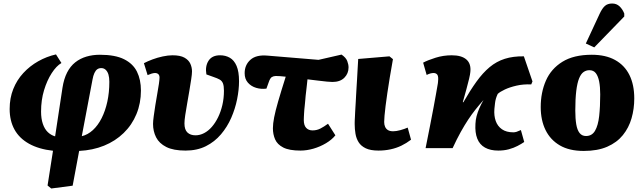

<svg xmlns="http://www.w3.org/2000/svg" viewBox="-20 -844 3670 1094"><path d="M272 230 251 213 282 15Q201 6 145.5 -25Q90 -56 62.5 -106Q35 -156 35 -223Q35 -285 55.5 -336.5Q76 -388 113 -428Q150 -468 198 -495Q246 -522 299 -534L330 -485Q301 -468 274.5 -427Q248 -386 231 -330Q214 -274 214 -208Q214 -168 224 -138.5Q234 -109 252 -91.5Q270 -74 294 -67L336 -344Q344 -395 362.5 -431Q381 -467 409 -489Q437 -511 472.5 -521.5Q508 -532 549 -532Q636 -532 687 -506.5Q738 -481 760.5 -435.5Q783 -390 783 -328Q783 -256 757.5 -194Q732 -132 684.5 -86Q637 -40 573 -14Q509 12 431 16L394 214ZM446 -68Q480 -76 509 -102.5Q538 -129 559 -170.5Q580 -212 591.5 -264.5Q603 -317 603 -378Q603 -402 598 -419Q593 -436 582.5 -446Q572 -456 557 -456Q544 -456 534.5 -449.5Q525 -443 518 -428Q511 -413 507 -390Z M1037 14Q968 14 927.5 -6.5Q887 -27 869.5 -61.5Q852 -96 852 -138Q852 -154 856 -182.5Q860 -211 865 -244Q870 -277 876 -309Q882 -341 885.5 -366.5Q889 -392 889 -402Q889 -415 882 -421.5Q875 -428 863 -428Q855 -428 843.5 -424.5Q832 -421 821 -416L800 -484Q821 -495 849 -505.5Q877 -516 907.5 -522.5Q938 -529 963 -529Q1007 -529 1031 -515.5Q1055 -502 1064.5 -481Q1074 -460 1074 -437Q1074 -422 1069.5 -392.5Q1065 -363 1059 -327Q1053 -291 1046.5 -254.5Q1040 -218 1035.5 -188Q1031 -158 1031 -141Q1031 -105 1048 -89Q1065 -73 1094 -73Q1119 -73 1143 -85.5Q1167 -98 1187 -121Q1207 -144 1222.5 -175.5Q1238 -207 1247 -245.5Q1256 -284 1256 -327Q1256 -354 1250.5 -368.5Q1245 -383 1232 -390.5Q1219 -398 1195 -406L1156 -420Q1148 -466 1168 -497.5Q1188 -529 1234 -529Q1265 -529 1289.5 -515Q1314 -501 1328 -468.5Q1342 -436 1342 -381Q1342 -333 1331 -278.5Q1320 -224 1297.5 -172.5Q1275 -121 1239 -78.5Q1203 -36 1153 -11Q1103 14 1037 14Z M1692 14Q1628 14 1594 -3.5Q1560 -21 1547.5 -50Q1535 -79 1535 -113Q1535 -139 1542 -175Q1549 -211 1565 -266.5Q1581 -322 1608 -407Q1591 -409 1576.5 -410Q1562 -411 1552 -411Q1539 -411 1529 -405Q1519 -399 1511 -375L1498 -339Q1468 -335 1439.5 -343.5Q1411 -352 1392.5 -373Q1374 -394 1374 -427Q1374 -474 1407 -503.5Q1440 -533 1505 -527L1795 -503L1926 -533Q1951 -516 1958.5 -496.5Q1966 -477 1966 -460Q1966 -425 1942 -401Q1918 -377 1874 -377Q1863 -377 1842.5 -379Q1822 -381 1794 -384.5Q1766 -388 1732 -392Q1730 -375 1728.5 -359Q1727 -343 1725 -328Q1723 -313 1721.5 -298Q1720 -283 1719 -269Q1718 -255 1716.5 -243Q1715 -231 1714 -219Q1713 -207 1712.5 -196.5Q1712 -186 1711.5 -177Q1711 -168 1711 -160Q1711 -130 1724.5 -115.5Q1738 -101 1761 -101Q1785 -101 1805.5 -111.5Q1826 -122 1849 -139L1891 -73Q1871 -48 1837.5 -28Q1804 -8 1766 3Q1728 14 1692 14Z M2137 14Q2091 14 2064 1Q2037 -12 2023.5 -33.5Q2010 -55 2005.5 -82Q2001 -109 2001 -136Q2001 -141 2001 -147.5Q2001 -154 2001.5 -162Q2002 -170 2002.5 -180.5Q2003 -191 2003.5 -203Q2004 -215 2005 -230Q2006 -245 2007 -262.5Q2008 -280 2009 -300.5Q2010 -321 2011.5 -344Q2013 -367 2014.5 -392.5Q2016 -418 2017.5 -447Q2019 -476 2021 -508L2199 -523L2219 -507Q2209 -452 2201 -403Q2193 -354 2187 -313.5Q2181 -273 2177 -240.5Q2173 -208 2171 -185Q2169 -162 2169 -149Q2169 -133 2174.5 -121Q2180 -109 2191 -102.5Q2202 -96 2220 -96Q2238 -96 2261.5 -102.5Q2285 -109 2303 -117L2322 -48Q2296 -28 2267 -14Q2238 0 2205 7Q2172 14 2137 14Z M2819 14Q2774 14 2743.5 -3Q2713 -20 2699.5 -54Q2686 -88 2689 -138Q2690 -161 2695.5 -182Q2701 -203 2710.5 -225.5Q2720 -248 2735 -274Q2711 -247 2689.5 -220Q2668 -193 2647.5 -162Q2627 -131 2605 -91.5Q2583 -52 2559 0H2405Q2420 -73 2431 -131Q2442 -189 2450.5 -232.5Q2459 -276 2464 -306.5Q2469 -337 2472.5 -355Q2476 -373 2476 -380Q2479 -408 2472 -418Q2465 -428 2450 -428Q2442 -428 2432.5 -425.5Q2423 -423 2411 -417L2391 -487Q2417 -501 2461.5 -515Q2506 -529 2554 -529Q2610 -529 2637.5 -505Q2665 -481 2660 -434Q2659 -421 2653 -395.5Q2647 -370 2637.5 -335.5Q2628 -301 2617 -262L2620 -261Q2659 -329 2695 -379Q2731 -429 2770 -461.5Q2809 -494 2856.5 -509Q2904 -524 2965 -523L3014 -380L3007 -363Q2962 -365 2923 -356Q2884 -347 2856.5 -334Q2829 -321 2816 -309Q2809 -294 2805.5 -281.5Q2802 -269 2800.5 -255.5Q2799 -242 2797 -223Q2794 -185 2804.5 -155Q2815 -125 2840 -107.5Q2865 -90 2905 -90Q2914 -90 2923.5 -93Q2933 -96 2948 -103L2967 -35Q2951 -24 2929 -12.5Q2907 -1 2879.5 6.5Q2852 14 2819 14Z M3306 16Q3224 16 3170 -15.5Q3116 -47 3088.5 -103Q3061 -159 3061 -234Q3061 -317 3090.5 -384.5Q3120 -452 3184.5 -492Q3249 -532 3352 -532Q3431 -532 3485 -502Q3539 -472 3566.5 -416.5Q3594 -361 3594 -283Q3594 -224 3578.5 -170Q3563 -116 3529 -74Q3495 -32 3440 -8Q3385 16 3306 16ZM3319 -69Q3353 -69 3370.5 -99Q3388 -129 3394 -182.5Q3400 -236 3400 -306Q3400 -349 3394 -379.5Q3388 -410 3375 -427Q3362 -444 3338 -444Q3320 -444 3305 -433.5Q3290 -423 3279.5 -397Q3269 -371 3263.5 -326Q3258 -281 3258 -214Q3258 -168 3263.5 -135.5Q3269 -103 3282.5 -86Q3296 -69 3319 -69ZM3366 -574 3318 -596 3397 -766Q3411 -796 3426.5 -810Q3442 -824 3468 -824Q3493 -824 3510 -808Q3527 -792 3537 -767V-750Z"/></svg>

Font: Literata ExtraBold
Style: Italic
Weight: 800
Italic angle: -2°
Designer: Latin by Veronika Burian and Jose Scaglione. Greek by Irene Vlachou. Cyrillic by Vera Evstafieva
Foundry: TypeTogether
Version: Version 3.002